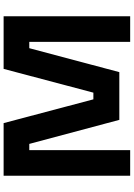

<svg xmlns="http://www.w3.org/2000/svg" viewBox="141 -881 740 1062"><g transform="rotate(90 511.0 -350.0)"><path d="M70 -700H211.5V-142H246.5L379 -640H643L776 -142H810.5V-700H952V0H661L529.5 -496.5H492.5L361 0H70Z"/></g></svg>

Font: Tourney Expanded Black
Style: Regular
Weight: 900
Width: 7
Designer: Tyler Finck
Foundry: Etcetera Type Co
Version: Version 1.010; ttfautohint (v1.8.3)